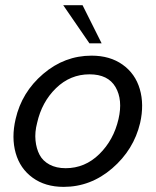

<svg xmlns="http://www.w3.org/2000/svg" viewBox="-20 -710 598 738"><path d="M323.7 -543.5 223.1 -689.9H297.4L370.6 -543.5ZM224.6 8.3Q153.8 8.3 105.5 -26.9Q57.1 -62 40.3 -121.6Q23.4 -181.2 40 -252.4Q63.5 -355.5 145.8 -425.8Q228 -496.1 332 -496.1Q402.8 -496.1 451.4 -461.4Q500 -426.8 517.3 -367.7Q534.7 -308.6 518.6 -237.3Q494.1 -134.3 411.4 -63Q328.6 8.3 224.6 8.3ZM232.4 -63.5Q306.6 -63.5 361.8 -117.7Q417 -171.9 435.5 -252.4Q452.6 -326.2 424.1 -375.2Q395.5 -424.3 324.2 -424.3Q250 -424.3 195.3 -371.1Q140.6 -317.9 122.6 -237.3Q113.3 -201.7 116.5 -170.2Q119.6 -138.7 132.1 -115Q144.5 -91.3 170.4 -77.4Q196.3 -63.5 232.4 -63.5Z"/></svg>

Font: HK Grotesk Medium Legacy Italic
Style: Regular
Weight: 500
Italic angle: -13°
Designer: Alfredo Marco Pradil
Foundry: Hanken Design Co.
Version: Version 2.022;PS 002.022;hotconv 1.0.88;makeotf.lib2.5.64775